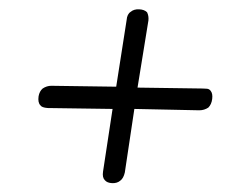

<svg xmlns="http://www.w3.org/2000/svg" viewBox="-20 -468 499 423"><path d="M439 -231Q430 -225 419 -225L276 -228L255 -88Q252 -75 245 -70Q238 -64 227 -64.5Q216 -65 211 -71Q205 -77 207 -90L228 -228L85 -230Q72 -231 69 -236Q63 -242 65 -256Q67 -267 74 -273Q83 -279 93 -279L236 -277L259 -424Q260 -437 268 -442Q275 -448 286.5 -447.5Q298 -447 304 -441Q308 -433 307 -423L283 -275L426 -273Q431 -273 436 -272.5Q441 -272 444 -268Q449 -262 447.5 -250Q446 -238 439 -231Z"/></svg>

Font: Jura
Style: Italic
Weight: 400
Designer: Ed Merritt
Foundry: Ten by Twenty
Version: Version 1.007